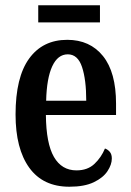

<svg xmlns="http://www.w3.org/2000/svg" viewBox="-20 -698 495 728"><path d="M243 10Q143 10 91 -62Q39 -134 39 -264Q39 -405 90.5 -476Q142 -547 235 -547Q321 -547 370.5 -485.5Q420 -424 420 -305V-262H154Q155 -154 184.5 -103Q214 -52 270 -52Q312 -52 338 -76.5Q364 -101 378 -135Q389 -131 396.5 -122Q404 -113 404 -97Q404 -74 387.5 -49Q371 -24 335.5 -7Q300 10 243 10ZM307 -316Q307 -396 291 -444Q275 -492 237 -492Q199 -492 178 -446.5Q157 -401 155 -316ZM125 -613V-678H359V-613Z"/></svg>

Font: Noto Serif Bengali ExtraCondensed SemiBold
Style: Regular
Weight: 600
Width: 2
Designer: Juan Bruce, Universal Thirst, Indian Type Foundry and the Monotype Design Team.
Foundry: Monotype Imaging Inc.
Version: Version 2.003; ttfautohint (v1.8.4.7-5d5b)